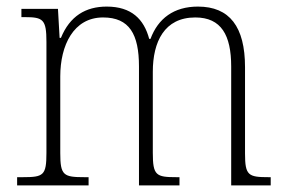

<svg xmlns="http://www.w3.org/2000/svg" viewBox="-20 -563 868 583"><path d="M32 0H249V-25H237C173 -25 163 -30 163 -98V-331C163 -425 203 -510 293 -510C373 -510 402 -459 402 -361V0H525V-25H516C454 -25 444 -30 444 -99V-345C444 -436 479 -510 573 -510C652 -510 682 -456 682 -361V0H802V-25H796C734 -25 724 -30 724 -97V-359C724 -482 677 -543 581 -543C508 -543 460 -507 437 -445H433C417 -505 379 -543 304 -543C240 -543 192 -514 165 -448H161L156 -536H45V-511H55C111 -511 121 -504 121 -436V-99C121 -30 112 -25 49 -25H32Z"/></svg>

Font: Noto Serif Sinhala SemiCondensed ExtraLight
Style: Regular
Weight: 200
Width: 4
Designer: Jelle Bosma - Monotype Design Team
Foundry: Monotype Imaging Inc.
Version: Version 2.007